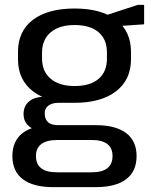

<svg xmlns="http://www.w3.org/2000/svg" viewBox="-20 -583 623 790"><path d="M287 -160Q177 -160 115.5 -207.5Q54 -255 54 -339V-369Q54 -455 115.5 -501.5Q177 -548 287 -548Q396 -548 457.5 -501.5Q519 -455 519 -369V-339Q519 -255 457.5 -207.5Q396 -160 287 -160ZM199 187Q117 187 74 154.5Q31 122 31 59Q31 -3 73 -35.5Q115 -68 198 -68H374Q456 -68 499 -35.5Q542 -3 542 59Q542 122 499 154.5Q456 187 374 187ZM357 126Q443 126 443 59Q443 -7 357 -7H217Q128 -7 128 59Q128 127 217 126ZM165 -44Q124 -44 100.5 -62.5Q77 -81 77 -114Q77 -147 100 -166Q123 -185 166 -185H287V-160H221Q194 -160 178.5 -148Q163 -136 164 -114Q165 -91 178.5 -79.5Q192 -68 219 -68H287V-44ZM287 -229Q351 -229 385.5 -258.5Q420 -288 420 -342V-367Q420 -421 385.5 -450.5Q351 -480 287 -480Q224 -480 188.5 -450Q153 -420 153 -367V-342Q153 -289 188.5 -259Q224 -229 287 -229ZM400 -515 547 -563H573V-483L400 -471Z"/></svg>

Font: Pathway Extreme 28pt Medium
Style: Regular
Weight: 500
Designer: Eduardo Rodriguez Tunni
Foundry: Eduardo Rodriguez Tunni
Version: Version 1.001;gftools[0.9.26]